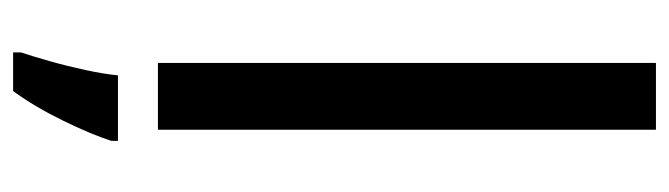

<svg xmlns="http://www.w3.org/2000/svg" viewBox="-384 -416 1021 293"><g transform="rotate(90 126.5 -269.5)"><path d="M178 0H76V-760H178ZM195 71Q185 102 164 145Q143 188 119 221H60V209Q66 191 73.5 164.5Q81 138 87 110Q93 82 95 61H195Z"/></g></svg>

Font: Noto Sans Gujarati UI SemiCondensed Medium
Style: Regular
Weight: 500
Width: 4
Designer: Jelle Bosma - Monotype Design Team, Universal Thirst
Foundry: Monotype Imaging Inc.
Version: Version 2.106; ttfautohint (v1.8.4.7-5d5b)